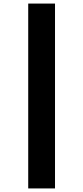

<svg xmlns="http://www.w3.org/2000/svg" viewBox="-20 -865 466 1075"><path d="M138 190H288V-845H138Z"/></svg>

Font: Mluvka ExtraBold
Style: Regular
Weight: 800
Designer: Modified by Jiří Krblich, Original typeface by Gumpita Rahayu
Foundry: Gumpita Rahayu & Jiří Krblich
Version: Version 2.000;Glyphs 3.1.1 (3134)